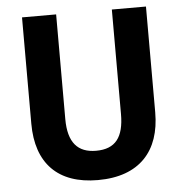

<svg xmlns="http://www.w3.org/2000/svg" viewBox="-52 -764 783 824"><g transform="rotate(-5 339.5 -352.0)"><path d="M607 -258V-714H460V-264C460 -164 424 -116 340 -116C261 -116 220 -162 220 -263V-714H73V-256C73 -85 165 10 337 10C517 10 607 -92 607 -258Z"/></g></svg>

Font: Noto Sans Lao Looped SemiCondensed
Style: Bold
Weight: 700
Width: 4
Designer: Mark Frömberg, Ben Mitchell
Foundry: The Fontpad Ltd
Version: Version 1.002